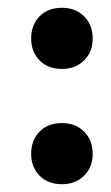

<svg xmlns="http://www.w3.org/2000/svg" viewBox="-20 -495 284 493"><path d="M139 -318Q103 -318 81.5 -340Q60 -362 60 -396Q60 -431 81.5 -453Q103 -475 139 -475Q174 -475 196 -453Q218 -431 218 -396Q218 -362 196 -340Q174 -318 139 -318ZM139 -22Q103 -22 81.5 -44Q60 -66 60 -100Q60 -135 81.5 -157Q103 -179 139 -179Q174 -179 196 -157Q218 -135 218 -100Q218 -66 196 -44Q174 -22 139 -22Z"/></svg>

Font: Madimi One
Style: Regular
Weight: 400
Designer: Taurai Valerie Mtake, Mirko Velimirovic
Foundry: TaVaTake
Version: Version 1.000; ttfautohint (v1.8.4.7-5d5b)